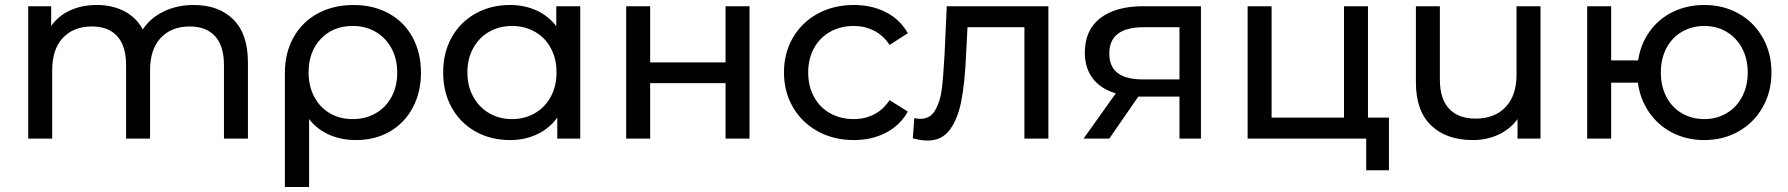

<svg xmlns="http://www.w3.org/2000/svg" viewBox="-20 -555 7160 769"><path d="M914.5 -477C875.5 -515.7 822.7 -535 756 -535C711.3 -535 671.2 -526.3 635.5 -509C599.8 -491.7 572 -467.7 552 -437C534.7 -469 510 -493.3 478 -510C446 -526.7 409.3 -535 368 -535C328 -535 292.3 -527.8 261 -513.5C229.7 -499.2 204.3 -478.3 185 -451V-530H93V0H189V-273C189 -329.7 203.3 -373.2 232 -403.5C260.7 -433.8 299.3 -449 348 -449C392 -449 425.8 -436 449.5 -410C473.2 -384 485 -345.3 485 -294V0H581V-273C581 -329.7 595.3 -373.2 624 -403.5C652.7 -433.8 691.3 -449 740 -449C784 -449 817.8 -436 841.5 -410C865.2 -384 877 -345.3 877 -294V0H973V-305C973 -381 953.5 -438.3 914.5 -477Z M1537.5 -501C1496.5 -523.7 1449.3 -535 1396 -535C1342 -535 1294.2 -523.7 1252.5 -501C1210.8 -478.3 1178.5 -446.3 1155.5 -405C1132.5 -363.7 1121 -316.3 1121 -263V194H1218V-78C1239.3 -50.7 1266 -29.8 1298 -15.5C1330 -1.2 1366 6 1406 6C1456.7 6 1501.7 -5.3 1541 -28C1580.3 -50.7 1611 -82.5 1633 -123.5C1655 -164.5 1666 -211.3 1666 -264C1666 -317.3 1654.8 -364.5 1632.5 -405.5C1610.2 -446.5 1578.5 -478.3 1537.5 -501ZM1485 -101.5C1457.7 -85.8 1427 -78 1393 -78C1358.3 -78 1327.7 -85.8 1301 -101.5C1274.3 -117.2 1253.5 -139.2 1238.5 -167.5C1223.5 -195.8 1216 -228.3 1216 -265C1216 -320.3 1232.3 -365.2 1265 -399.5C1297.7 -433.8 1340.3 -451 1393 -451C1427.7 -451 1458.5 -443 1485.5 -427C1512.5 -411 1533.5 -388.8 1548.5 -360.5C1563.5 -332.2 1571 -300 1571 -264C1571 -228 1563.5 -195.8 1548.5 -167.5C1533.5 -139.2 1512.3 -117.2 1485 -101.5Z M2304 -530H2208V-450C2186.7 -478 2160 -499.2 2128 -513.5C2096 -527.8 2061 -535 2023 -535C1971.7 -535 1925.7 -523.7 1885 -501C1844.3 -478.3 1812.5 -446.7 1789.5 -406C1766.5 -365.3 1755 -318.3 1755 -265C1755 -211.7 1766.5 -164.5 1789.5 -123.5C1812.5 -82.5 1844.3 -50.7 1885 -28C1925.7 -5.3 1971.7 6 2023 6C2062.3 6 2098.3 -1.7 2131 -17C2163.7 -32.3 2190.7 -54.7 2212 -84V0H2304ZM2122 -101.5C2094.7 -85.8 2064.3 -78 2031 -78C1997 -78 1966.5 -85.8 1939.5 -101.5C1912.5 -117.2 1891.2 -139.2 1875.5 -167.5C1859.8 -195.8 1852 -228.3 1852 -265C1852 -301.7 1859.8 -334.2 1875.5 -362.5C1891.2 -390.8 1912.5 -412.7 1939.5 -428C1966.5 -443.3 1997 -451 2031 -451C2064.3 -451 2094.7 -443.3 2122 -428C2149.3 -412.7 2170.7 -390.8 2186 -362.5C2201.3 -334.2 2209 -301.7 2209 -265C2209 -228.3 2201.3 -195.8 2186 -167.5C2170.7 -139.2 2149.3 -117.2 2122 -101.5Z M2488 -530V0H2584V-222H2886V0H2982V-530H2886V-305H2584V-530Z M3255.5 -29C3297.8 -5.7 3346 6 3400 6C3448 6 3490.8 -3.8 3528.5 -23.5C3566.2 -43.2 3595.3 -71.3 3616 -108L3543 -154C3526.3 -128.7 3505.7 -109.7 3481 -97C3456.3 -84.3 3429 -78 3399 -78C3364.3 -78 3333.2 -85.7 3305.5 -101C3277.8 -116.3 3256.2 -138.2 3240.5 -166.5C3224.8 -194.8 3217 -227.7 3217 -265C3217 -301.7 3224.8 -334.2 3240.5 -362.5C3256.2 -390.8 3277.8 -412.7 3305.5 -428C3333.2 -443.3 3364.3 -451 3399 -451C3429 -451 3456.3 -444.7 3481 -432C3505.7 -419.3 3526.3 -400.3 3543 -375L3616 -422C3595.3 -458.7 3566.2 -486.7 3528.5 -506C3490.8 -525.3 3448 -535 3400 -535C3346 -535 3297.8 -523.5 3255.5 -500.5C3213.2 -477.5 3180 -445.5 3156 -404.5C3132 -363.5 3120 -317 3120 -265C3120 -213 3132 -166.5 3156 -125.5C3180 -84.5 3213.2 -52.3 3255.5 -29Z M4179 -530H3772L3763 -334C3759.7 -274.7 3756 -229 3752 -197C3748 -165 3739.3 -137.3 3726 -114C3712.7 -90.7 3692.7 -79 3666 -79C3658.7 -79 3650.7 -80 3642 -82L3636 -1C3658 5 3677.7 8 3695 8C3733 8 3762.7 -6.3 3784 -35C3805.3 -63.7 3820.7 -101.8 3830 -149.5C3839.3 -197.2 3845.7 -256.7 3849 -328L3855 -446H4083V0H4179Z M4790 -530H4558C4485.3 -530 4428.3 -514.2 4387 -482.5C4345.7 -450.8 4325 -404.7 4325 -344C4325 -302.7 4335.7 -268.2 4357 -240.5C4378.3 -212.8 4409 -193 4449 -181L4320 0H4423L4539 -168H4550H4704V0H4790ZM4456.5 -262.5C4434.2 -279.5 4423 -305.7 4423 -341C4423 -411 4469 -446 4561 -446H4704V-237H4557C4512.3 -237 4478.8 -245.5 4456.5 -262.5Z M5543 -84H5459V-530H5363V-84H5073V-530H4977V0H5452V127H5543Z M6150 -530H6054V-256C6054 -200 6039.3 -156.7 6010 -126C5980.7 -95.3 5940.7 -80 5890 -80C5844 -80 5808.7 -93.2 5784 -119.5C5759.3 -145.8 5747 -184.7 5747 -236V-530H5651V-225C5651 -149 5671.3 -91.5 5712 -52.5C5752.7 -13.5 5808.3 6 5879 6C5916.3 6 5950.7 -1.3 5982 -16C6013.3 -30.7 6038.7 -51.3 6058 -78V0H6150Z M6944 -500.5C6903.3 -523.5 6857.3 -535 6806 -535C6760 -535 6718.2 -525.8 6680.5 -507.5C6642.8 -489.2 6611.8 -463.2 6587.5 -429.5C6563.2 -395.8 6547.7 -357 6541 -313H6433V-530H6337V0H6433V-224H6540C6546 -179.3 6561.2 -139.5 6585.5 -104.5C6609.8 -69.5 6641 -42.3 6679 -23C6717 -3.7 6759.3 6 6806 6C6857.3 6 6903.3 -5.7 6944 -29C6984.7 -52.3 7016.7 -84.5 7040 -125.5C7063.3 -166.5 7075 -213 7075 -265C7075 -317 7063.3 -363.5 7040 -404.5C7016.7 -445.5 6984.7 -477.5 6944 -500.5ZM6894.5 -101C6868.2 -85.7 6838.7 -78 6806 -78C6773.3 -78 6743.7 -85.7 6717 -101C6690.3 -116.3 6669.5 -138.2 6654.5 -166.5C6639.5 -194.8 6632 -227.7 6632 -265C6632 -301.7 6639.5 -334.2 6654.5 -362.5C6669.5 -390.8 6690.3 -412.7 6717 -428C6743.7 -443.3 6773.3 -451 6806 -451C6838.7 -451 6868.2 -443.3 6894.5 -428C6920.8 -412.7 6941.7 -390.8 6957 -362.5C6972.3 -334.2 6980 -301.7 6980 -265C6980 -227.7 6972.3 -194.8 6957 -166.5C6941.7 -138.2 6920.8 -116.3 6894.5 -101Z"/></svg>

Font: ICO Headline
Style: Regular
Weight: 500
Designer: Julieta Ulanovsky
Foundry: Julieta Ulanovsky
Version: Version 7.200